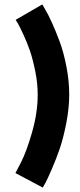

<svg xmlns="http://www.w3.org/2000/svg" viewBox="-20 -753 364 871"><path d="M50 32 174 98Q179 90 187 75Q195 60 215.5 13Q236 -34 252 -81.5Q268 -129 281 -196Q294 -263 294 -324Q294 -385 281.5 -450Q269 -515 251 -563.5Q233 -612 215 -651.5Q197 -691 184 -712L172 -733L51 -663Q55 -657 62 -645Q69 -633 86 -596.5Q103 -560 116 -522Q129 -484 140 -429.5Q151 -375 151 -324Q151 -242 125.5 -153Q100 -64 75 -16Z"/></svg>

Font: LilGrotesk Bold
Style: Regular
Weight: 700
Designer: BSozoo
Foundry: BSozoo
Version: Version 1.001;PS 001.001;hotconv 1.0.70;makeotf.lib2.5.58329